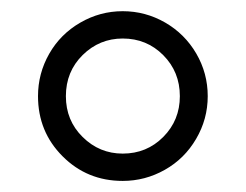

<svg xmlns="http://www.w3.org/2000/svg" viewBox="-20 -685 440 343"><path d="M47.9 -513.2Q47.9 -553.7 67.9 -588.9Q87.9 -624 123.3 -644.5Q158.7 -665 199.2 -665Q239.7 -665 274.9 -644.8Q310.1 -624.5 330.6 -589.4Q351.1 -554.2 351.1 -513.2Q351.1 -472.2 330.3 -436.8Q309.6 -401.4 274.4 -381.6Q239.3 -361.8 199.2 -361.8Q135.7 -361.8 91.8 -405.8Q47.9 -449.7 47.9 -513.2ZM97.7 -513.2Q97.7 -469.7 127.7 -440.2Q157.7 -410.6 199.2 -410.6Q242.2 -410.6 271.7 -440.4Q301.3 -470.2 301.3 -513.2Q301.3 -556.6 271.7 -586.4Q242.2 -616.2 199.2 -616.2Q157.7 -616.2 127.7 -586.7Q97.7 -557.1 97.7 -513.2Z"/></svg>

Font: Liberation Serif
Style: Regular
Weight: 400
Designer: Steve Matteson
Foundry: Ascender Corporation
Version: Version 2.1.5